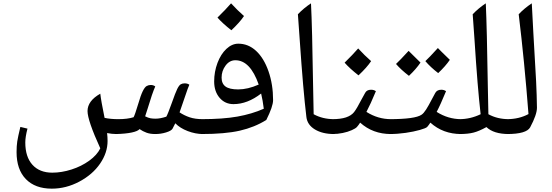

<svg xmlns="http://www.w3.org/2000/svg" viewBox="-20 -800 3334 1160"><path d="M1206.1 9.8Q1160.6 9.8 1114 -8.1Q1067.4 -25.9 1039.1 -55.2L1022 -22Q1014.2 -9.3 982.9 0.2Q951.7 9.8 918 9.8Q887.2 9.8 865.2 1.7Q843.3 -6.3 823.2 -20Q812.5 -7.3 776.1 0.5Q739.7 8.3 682.1 9.8Q656.7 9.8 627 3.9Q629.9 28.3 629.9 51.8Q629.9 122.6 584.7 188.5Q539.6 254.4 459.5 297.1Q379.4 339.8 293 339.8Q192.4 339.8 136.2 282Q80.1 224.1 80.1 119.1Q80.1 82.5 84.2 54.9Q88.4 27.3 103 -33.2L146 -22.9Q132.8 27.3 132.8 61Q132.8 147.9 176 195.6Q219.2 243.2 295.9 243.2Q352.1 243.2 411.9 224.1Q471.7 205.1 519 170.9Q566.4 136.7 585.9 96.2Q508.8 -72.8 508.8 -128.9Q508.8 -190.4 585.9 -233.9Q590.3 -192.9 611.8 -87.9Q647.5 -80.1 694.8 -80.1Q750.5 -80.1 787.1 -91.8Q794.9 -105 815.4 -173.3Q829.6 -222.7 842 -248.3Q854.5 -273.9 866.2 -280.3Q877.9 -286.6 890.6 -286.6Q906.7 -286.6 918 -277.8Q899.9 -237.3 871.6 -142.6L856.9 -97.2Q875.5 -87.9 889.2 -85.4Q902.8 -83 919.9 -83Q948.2 -83 984.9 -95.2Q993.2 -108.9 1018.6 -179.7Q1039.6 -239.7 1050.8 -262.5Q1062 -285.2 1072.3 -290.8Q1082.5 -296.4 1095.2 -296.4Q1113.3 -296.4 1124 -288.1Q1118.7 -275.9 1113.5 -262Q1108.4 -248 1064.9 -121.1Q1092.8 -102.5 1125.7 -91.3Q1158.7 -80.1 1206.1 -80.1Q1215.8 -80.1 1215.8 -69.8V0Q1215.8 9.8 1206.1 9.8Z M1573.7 -143.1Q1567.4 -194.8 1557.6 -234.9Q1475.1 -170.9 1390.6 -170.9Q1339.4 -170.9 1306.6 -209.2Q1273.9 -247.6 1273.9 -308.1Q1273.9 -366.2 1293.9 -419.7Q1314 -473.1 1347.7 -504.6Q1381.3 -536.1 1419.9 -536.1Q1480 -536.1 1527.1 -492.7Q1574.2 -449.2 1602.1 -369.6Q1629.9 -290 1629.9 -194.8Q1629.9 -157.2 1588.9 -75.2Q1517.6 -30.8 1428.7 -10.5Q1339.8 9.8 1196.8 9.8Q1186 9.8 1186 -1V-68.8Q1186 -80.1 1196.8 -80.1Q1327.1 -80.1 1414.6 -95.7Q1502 -111.3 1573.7 -143.1ZM1418.9 -259.8Q1477.1 -259.8 1543 -289.1Q1491.7 -436 1401.9 -436Q1366.7 -436 1342.8 -403.8Q1318.8 -371.6 1318.8 -331.1Q1318.8 -294.4 1342.8 -277.1Q1366.7 -259.8 1418.9 -259.8ZM1454.1 -703.1Q1429.2 -665.5 1377.9 -617.2Q1325.7 -657.7 1293.9 -693.8Q1343.8 -742.7 1376 -779.8Q1414.6 -737.8 1454.1 -703.1Z M1858.9 -779.8Q1866.2 -636.7 1871.6 -282.2L1875 -109.9Q1929.2 -80.1 1998 -80.1Q2007.8 -80.1 2007.8 -69.8V0Q2007.8 9.8 1998 9.8Q1928.7 9.8 1882.8 -17.8Q1836.9 -45.4 1831.1 -92.8Q1811.5 -254.9 1791 -557.1L1779.8 -713.9Q1814.5 -750.5 1858.9 -779.8Z M1987.8 9.8Q1978 9.8 1978 0V-69.8Q1978 -80.1 1987.8 -80.1Q2038.1 -80.1 2070.3 -90.8Q2102.5 -101.6 2119.1 -122.6Q2135.7 -143.6 2165 -200.7L2186 -238.8Q2195.8 -257.8 2221.7 -257.8Q2239.3 -257.8 2251 -249Q2218.3 -169.9 2193.8 -124Q2263.2 -80.1 2341.8 -80.1Q2351.6 -80.1 2351.6 -69.8V0Q2351.6 9.8 2341.8 9.8Q2232.4 9.8 2155.8 -59.1L2146.5 -45.4L2136.7 -33.2Q2129.4 -24.4 2105.5 -13.7Q2081.5 -2.9 2050.8 3.4Q2020 9.8 1987.8 9.8ZM2222.2 -430.7Q2197.3 -393.1 2146 -344.7Q2093.8 -385.3 2062 -421.4Q2111.8 -470.2 2144 -507.3Q2182.6 -465.3 2222.2 -430.7Z M2646 -257.8Q2663.1 -257.8 2674.8 -249Q2640.6 -166 2618.2 -124Q2687.5 -80.1 2766.1 -80.1Q2775.9 -80.1 2775.9 -69.8V0Q2775.9 9.8 2766.1 9.8Q2656.7 9.8 2580.1 -59.1L2570.8 -45.4L2561 -33.2Q2553.7 -25.4 2516.6 -14.9Q2479.5 -4.4 2430.9 2.7Q2382.3 9.8 2332 9.8Q2322.3 9.8 2322.3 0V-69.8Q2322.3 -80.1 2332 -80.1Q2488.3 -80.1 2526.9 -106.9Q2539.6 -115.2 2554.4 -138.4Q2569.3 -161.6 2589.4 -200.7L2609.9 -238.8Q2620.6 -257.8 2646 -257.8ZM2520.5 -421.9Q2493.7 -382.3 2450.7 -341.8Q2402.3 -378.9 2372.6 -413.6Q2395.5 -434.6 2448.7 -492.7Q2459 -481.4 2520.5 -421.9ZM2697.8 -438.5Q2671.4 -399.9 2627.4 -358.4Q2581.5 -393.6 2549.8 -430.7Q2570.3 -449.2 2625.5 -509.8Q2636.2 -498 2697.8 -438.5Z M2755.9 9.8Q2746.1 9.8 2746.1 0V-69.8Q2746.1 -80.1 2755.9 -80.1Q2821.8 -80.1 2883.8 -109.9Q2865.2 -270 2846.7 -561.5L2835.9 -713.9Q2870.6 -750.5 2915 -779.8Q2921.9 -626.5 2927.2 -282.2L2930.7 -109.9Q2984.9 -80.1 3053.7 -80.1Q3064 -80.1 3064 -69.8V0Q3064 9.8 3053.7 9.8Q2962.9 9.8 2918.9 -32.2Q2875 -7.8 2841.3 1Q2807.6 9.8 2755.9 9.8Z M3043 9.8Q3032.7 9.8 3032.7 0V-69.8Q3032.7 -80.1 3043 -80.1Q3115.7 -80.1 3172.9 -110.8Q3148.4 -429.2 3113.8 -713.9Q3148.4 -750.5 3192.9 -779.8L3202.1 -605.5Q3214.8 -394.5 3219 -309.1Q3223.1 -223.6 3224.1 -148.9Q3224.1 -107.9 3183.1 -30.8Q3160.6 9.8 3043 9.8Z"/></svg>

Font: Sahl Naskh
Style: Regular
Weight: 400
Designer: Pascal Zoghbi
Version: Version 1.001